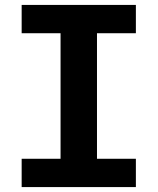

<svg xmlns="http://www.w3.org/2000/svg" viewBox="-20 -760 640 780"><path d="M68 -115H226V-625H68V-740H532V-625H374V-115H532V0H68Z"/></svg>

Font: iA Writer Mono V
Style: Regular
Weight: 400
Designer: Mike Abbink, Paul van der Laan, Pieter van Rosmalen
Foundry: Bold Monday
Version: Version 2.000